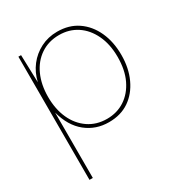

<svg xmlns="http://www.w3.org/2000/svg" viewBox="-176 -652 934 995"><g transform="rotate(-30 291.5 -154.5)"><path d="M71 220V-517H87L92 -352Q104 -404 134.5 -443.5Q165 -483 210 -506Q255 -529 309 -529Q380 -529 431 -494Q482 -459 510 -398Q538 -337 538 -258Q538 -180 509.5 -118.5Q481 -57 430.5 -22.5Q380 12 309 12Q231 12 173 -34.5Q115 -81 91 -171V220ZM309 -8Q369 -8 415.5 -38.5Q462 -69 489 -125Q516 -181 516 -259Q516 -335 489 -391.5Q462 -448 415.5 -478.5Q369 -509 309 -509Q246 -509 198.5 -477Q151 -445 125.5 -388.5Q100 -332 100 -259Q100 -186 125.5 -129.5Q151 -73 198.5 -40.5Q246 -8 309 -8Z"/></g></svg>

Font: DM Sans 11pt Thin
Style: Regular
Weight: 250
Version: Version 4.004;gftools[0.9.30]